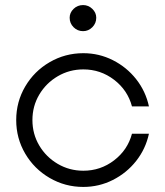

<svg xmlns="http://www.w3.org/2000/svg" viewBox="-20 -731 652 758"><path d="M44 -257Q44 -329 79.5 -389.5Q115 -450 176 -485.5Q237 -521 309 -521Q371 -521 425.5 -493.5Q480 -466 517.5 -418.5Q555 -371 568 -311H501Q484 -375 430.5 -416Q377 -457 309 -457Q254 -457 208 -430Q162 -403 135 -357.5Q108 -312 108 -257Q108 -202 135 -156.5Q162 -111 208 -84Q254 -57 309 -57Q377 -57 430.5 -98Q484 -139 501 -203H568Q555 -143 517.5 -95.5Q480 -48 425.5 -20.5Q371 7 309 7Q237 7 176 -28.5Q115 -64 79.5 -124.5Q44 -185 44 -257ZM255 -661Q255 -681 270.5 -696Q286 -711 308 -711Q329 -711 344.5 -696Q360 -681 360 -661Q360 -639 344.5 -623.5Q329 -608 308 -608Q286 -608 270.5 -623.5Q255 -639 255 -661Z"/></svg>

Font: Lineal Light
Style: Regular
Weight: 300
Designer: Created by Frank Adebiaye with contributions from Anton Moglia & Ariel Martín Pérez
Created by Frank ADEBIAYE with FontF
Foundry: Velvetyne Type Foundry
Version: Version 2.000